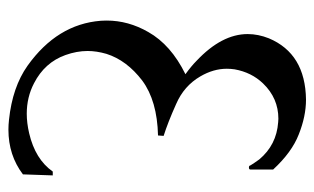

<svg xmlns="http://www.w3.org/2000/svg" viewBox="-168 -578 761 465"><g transform="rotate(90 212.5 -345.5)"><path d="M404.8 -92.8 402.3 -20.5Q356 14.6 293.9 14.6Q282.2 14.6 270 13.2Q190.9 4.9 139.2 -31.7Q38.6 -103.5 30.3 -209Q30.3 -212.4 30 -216.1Q29.8 -219.7 29.8 -223.6Q29.8 -275.9 57.6 -324.2Q88.4 -378.9 159.7 -414.1Q139.6 -428.7 127.4 -440.9Q62.5 -502 62.5 -564.9Q62.5 -590.3 72.8 -616.2Q109.9 -704.6 221.2 -706.1Q261.7 -706.1 305.7 -688.5Q348.6 -671.9 390.6 -626.5V-571.8Q390.6 -567.9 386.2 -567.9H384.8Q381.3 -567.9 380.4 -571.8Q375 -580.6 366.2 -592.8Q331.1 -634.8 275.9 -638.7Q273.4 -639.2 267.6 -639.2Q217.8 -639.2 182.1 -602.1Q155.3 -574.2 147.9 -533.2Q146.5 -523.4 146.5 -514.2Q146.5 -481.9 165 -450.2Q188 -410.6 231.9 -391.6Q276.4 -371.6 309.1 -361.3L308.1 -347.7Q224.1 -345.7 175.3 -309.6Q126 -272 110.4 -222.7Q103.5 -198.7 103.5 -177.2Q103.5 -150.9 113.3 -123.5Q131.3 -73.2 181.6 -47.4Q215.3 -29.8 255.4 -29.8Q277.8 -29.8 302.7 -35.6Q365.7 -50.3 395.5 -92.8Z"/></g></svg>

Font: Caudex
Style: Regular
Weight: 400
Version: Version 1.04